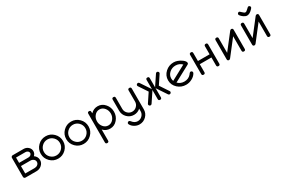

<svg xmlns="http://www.w3.org/2000/svg" viewBox="93 -1690 4378 2980"><g transform="rotate(-30 2281.5 -200.5)"><path d="M428.2 -123.8Q428.2 -70.6 386 -34.4Q346.7 0.2 292.2 0.2L95 0Q83.7 0 75.1 -8.5Q66.4 -17.1 66.4 -28.6V-371.1Q66.4 -382.6 75.1 -391.1Q83.7 -399.7 95 -399.7H292.5Q337.6 -399.7 371.8 -370.4Q407 -339.8 407 -294.9Q407 -252.4 374.5 -222.2Q428.2 -184.8 428.2 -123.8ZM349.6 -294.9Q349.6 -315.9 331.1 -329.8Q314 -342.5 292.5 -342.5H123.8V-247.3H292.5Q314 -247.3 331.1 -259.8Q349.6 -274.2 349.6 -294.9ZM371.1 -123.8Q371.1 -153.1 346.2 -172.6Q322.5 -190.2 292.5 -190.2H123.8V-57.1L292.2 -56.6Q322.5 -56.6 346.2 -74.5Q371.1 -94.2 371.1 -123.8Z M884.5 -199.7Q884.5 -117.2 825.9 -58.6Q767.3 0 684.6 0Q602.1 0 543.5 -58.6Q484.9 -117.2 484.9 -199.7Q484.9 -282.5 543.5 -341.1Q602.1 -399.7 684.6 -399.7Q767.3 -399.7 825.9 -341.1Q884.5 -282.5 884.5 -199.7ZM827.4 -199.7Q827.4 -258.8 785.5 -300.7Q743.7 -342.5 684.6 -342.5Q625.7 -342.5 583.7 -300.7Q541.7 -258.8 541.7 -199.7Q541.7 -140.6 583.7 -98.9Q625.7 -57.1 684.6 -57.1Q743.7 -57.1 785.5 -98.9Q827.4 -140.6 827.4 -199.7Z M1340.8 -199.7Q1340.8 -117.2 1282.2 -58.6Q1223.6 0 1140.9 0Q1058.3 0 999.8 -58.6Q941.2 -117.2 941.2 -199.7Q941.2 -282.5 999.8 -341.1Q1058.3 -399.7 1140.9 -399.7Q1223.6 -399.7 1282.2 -341.1Q1340.8 -282.5 1340.8 -199.7ZM1283.7 -199.7Q1283.7 -258.8 1241.8 -300.7Q1200 -342.5 1140.9 -342.5Q1082 -342.5 1040 -300.7Q998 -258.8 998 -199.7Q998 -140.6 1040 -98.9Q1082 -57.1 1140.9 -57.1Q1200 -57.1 1241.8 -98.9Q1283.7 -140.6 1283.7 -199.7Z M1797.1 -199.7Q1797.1 -120.6 1746.6 -61.5Q1694.6 0 1616.2 0Q1544.2 0 1492.7 -54V143.1Q1492.7 171.4 1463.9 171.4Q1435.3 171.4 1435.3 143.1V-371.1Q1435.3 -399.7 1463.9 -399.7Q1485.1 -399.7 1490.2 -381.1Q1492.7 -373.3 1492.7 -345.7Q1544.2 -399.7 1616.2 -399.7Q1694.6 -399.7 1746.6 -337.6Q1797.1 -279.1 1797.1 -199.7ZM1740 -199.7Q1740 -255.4 1706.3 -297.4Q1670.2 -342.5 1616.2 -342.5Q1562.3 -342.5 1526.1 -297.4Q1492.7 -255.4 1492.7 -199.7Q1492.7 -144.3 1526.1 -102.3Q1562.3 -57.1 1616.2 -57.1Q1670.2 -57.1 1706.3 -102.3Q1740 -144.3 1740 -199.7Z M2215.6 -371.1V0Q2215.6 71 2165.3 121.2Q2115 171.4 2043.9 171.4Q1999 171.4 1958.7 148.2Q1917 124.8 1896.2 86.2Q1891.6 78.4 1891.6 71.3Q1891.6 59.8 1900.9 51.5Q1910.2 43.2 1921.6 43.2Q1934.3 43.2 1945.6 57.4Q1988 114 2043.9 114Q2091.3 114 2124.6 80.4Q2158 46.9 2158 0V-43.9Q2109.4 0 2043.9 0Q1972.9 0 1922.9 -50.3Q1872.8 -100.6 1872.8 -171.4V-371.1Q1872.8 -399.7 1901.1 -399.7Q1929.4 -399.7 1929.4 -371.1V-171.4Q1929.4 -124.3 1963.3 -90.7Q1997.1 -57.1 2043.9 -57.1Q2091.3 -57.1 2124.6 -90.7Q2158 -124.3 2158 -171.1V-371.1Q2158 -399.7 2187 -399.7Q2215.6 -399.7 2215.6 -371.1Z M2710 -28.1Q2710 -16.6 2700.8 -8.2Q2691.7 0.2 2680.4 0.2Q2666.3 0.2 2657.5 -12.5L2544.7 -181.6Q2542.5 -185.8 2538.1 -194.3V-28.6Q2538.1 0 2509.8 0Q2481.2 0 2481.2 -28.6V-194.3Q2480.5 -189.9 2474.9 -181.6L2362.3 -12.5Q2353.5 0.2 2339.1 0.2Q2327.6 0.2 2318.6 -8.2Q2309.6 -16.6 2309.6 -28.1Q2309.6 -36.6 2315.2 -44.4L2418.5 -199.7L2315.2 -355.2Q2309.6 -363 2309.6 -371.6Q2309.6 -383.1 2318.6 -391.5Q2327.6 -399.9 2339.1 -399.9Q2353.5 -399.9 2362.3 -386.7L2474.9 -218Q2477.3 -213.6 2481.2 -204.8V-371.1Q2481.2 -399.7 2509.8 -399.7Q2538.1 -399.7 2538.1 -371.1V-204.8Q2538.8 -209.7 2544.7 -218L2657.5 -386.7Q2666.3 -399.9 2680.4 -399.9Q2691.7 -399.9 2700.8 -391.5Q2710 -383.1 2710 -371.6Q2710 -363 2704.3 -355.2L2601.1 -199.7L2704.3 -44.4Q2710 -36.6 2710 -28.1Z M3166.3 -114.7Q3166.3 -107.4 3161.4 -99.1Q3135.7 -53.2 3082.8 -26.4Q3033.2 0 2978 0Q2892.6 0 2830.6 -56.6Q2766.4 -115.2 2766.4 -199.7Q2766.4 -284.4 2830.6 -343Q2892.6 -399.7 2978 -399.7Q3009.5 -399.7 3043.2 -388.4Q3081.5 -376 3118.9 -348.6Q3166 -314 3166 -283.4Q3166 -268.1 3151.1 -260.3L2862.5 -105Q2909.7 -57.1 2978 -57.1Q3051.5 -57.1 3096.7 -108.2Q3102.3 -115.2 3113 -129.3Q3123.8 -143.3 3136.7 -143.3Q3147.9 -143.3 3157.1 -134.8Q3166.3 -126.2 3166.3 -114.7ZM3094.2 -294.7Q3048.1 -342.5 2978 -342.5Q2917 -342.5 2871.1 -302.5Q2823.2 -261 2823.2 -199.7Q2823.2 -175.3 2831.8 -153.3Z M3584.5 -28.6Q3584.5 0 3555.9 0Q3526.9 0 3526.9 -28.6V-171.4H3317.9V-28.6Q3317.9 0 3289.1 0Q3260.5 0 3260.5 -28.6V-371.1Q3260.5 -399.7 3289.1 -399.7Q3317.9 -399.7 3317.9 -371.1V-228.3H3526.9V-371.1Q3526.9 -399.7 3555.9 -399.7Q3584.5 -399.7 3584.5 -371.1Z M4041 -371.1 4040.8 -28.6Q4040.8 0 4012.2 0Q3983.2 0 3983.2 -28.6V-288.1L3771 -14.9Q3759.3 0.2 3745.6 0.2Q3716.6 0.2 3716.6 -28.6L3716.8 -371.1Q3716.8 -399.7 3745.4 -399.7Q3774.2 -399.7 3774.2 -371.1V-111.6L3986.3 -384.8Q3998.3 -399.9 4011.7 -399.9Q4041 -399.9 4041 -371.1Z M4450.4 -542.2Q4450.4 -531.7 4434.1 -514.2Q4381.6 -456.8 4335 -456.8Q4308.1 -456.8 4274.7 -479Q4245.4 -499.5 4227.1 -524.2Q4220.5 -533.4 4220.5 -542.2Q4220.5 -554.2 4229.4 -562.9Q4238.3 -571.5 4250.2 -571.5Q4261.2 -571.5 4289.1 -542.6Q4316.9 -513.7 4335 -513.7Q4353.3 -513.7 4381.1 -542.6Q4408.9 -571.5 4419.7 -571.5Q4431.9 -571.5 4441.2 -562.9Q4450.4 -554.2 4450.4 -542.2ZM4497.3 -371.1 4497.1 -28.6Q4497.1 0 4468.5 0Q4439.5 0 4439.5 -28.6V-288.1L4227.3 -14.9Q4215.6 0.2 4201.9 0.2Q4172.9 0.2 4172.9 -28.6L4173.1 -371.1Q4173.1 -399.7 4201.7 -399.7Q4230.5 -399.7 4230.5 -371.1V-111.6L4442.6 -384.8Q4454.6 -399.9 4468 -399.9Q4497.3 -399.9 4497.3 -371.1Z"/></g></svg>

Font: EnergyBar
Style: Regular
Weight: 400
Italic angle: -10°
Version: 1.0 2000-03-28